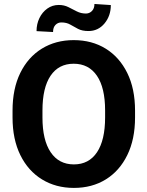

<svg xmlns="http://www.w3.org/2000/svg" viewBox="-20 -919 729 949"><path d="M647.5 -372.1V-338.4Q647.5 -230.5 609.1 -152.3Q570.8 -74.2 502.9 -32.2Q435.1 9.8 345.2 9.8Q256.3 9.8 187.7 -32.2Q119.1 -74.2 80.6 -152.3Q42 -230.5 42 -338.4V-372.1Q42 -480.5 80.3 -558.6Q118.7 -636.7 187 -678.7Q255.4 -720.7 344.2 -720.7Q434.1 -720.7 502.2 -678.7Q570.3 -636.7 608.9 -558.6Q647.5 -480.5 647.5 -372.1ZM499.5 -338.4V-373Q499.5 -485.4 459 -544.7Q418.5 -604 344.2 -604Q270 -604 230 -544.7Q189.9 -485.4 189.9 -373V-338.4Q189.9 -226.6 230.5 -166.5Q271 -106.4 345.2 -106.4Q419.4 -106.4 459.5 -166.5Q499.5 -226.6 499.5 -338.4ZM446.8 -899.4 527.8 -894Q527.8 -840.8 496.6 -803.2Q465.3 -765.6 417.5 -765.6Q386.2 -765.6 366 -776.1Q345.7 -786.6 327.4 -797.4Q309.1 -808.1 283.2 -808.1Q266.1 -808.1 254.2 -795.9Q242.2 -783.7 242.2 -760.7L160.6 -765.1Q160.6 -800.3 174.8 -829.6Q189 -858.9 213.9 -876.7Q238.8 -894.5 270.5 -894.5Q296.9 -894.5 318.1 -883.8Q339.4 -873 359.9 -862.5Q380.4 -852.1 404.8 -852.1Q421.9 -852.1 434.3 -864.5Q446.8 -877 446.8 -899.4Z"/></svg>

Font: Vazirmatn RD UI
Style: Bold
Weight: 700
Designer: Saber Rastikerdar
Foundry: Saber Rastikerdar
Version: Version 33.003